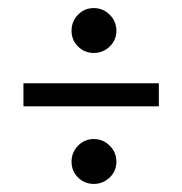

<svg xmlns="http://www.w3.org/2000/svg" viewBox="-20 -457 450 475"><path d="M251.5 -96.5Q268 -80 268 -57Q268 -34 251.5 -18Q235 -2 212 -2Q189 -2 173 -18Q157 -34 157 -57Q157 -80 173 -96.5Q189 -113 212 -113Q235 -113 251.5 -96.5ZM373 -194H38V-251H373ZM251.5 -420.5Q268 -404 268 -381Q268 -358 251.5 -342Q235 -326 212 -326Q189 -326 173 -342Q157 -358 157 -381Q157 -404 173 -420.5Q189 -437 212 -437Q235 -437 251.5 -420.5Z"/></svg>

Font: Puffins on Iceburgs
Style: Regular
Weight: 400
Version: Version 1.0